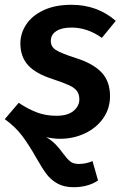

<svg xmlns="http://www.w3.org/2000/svg" viewBox="-22 -564 517 801"><path d="M437 -163Q437 -111 408.5 -70.5Q380 -30 332 -7.5Q284 15 229 15Q199 15 171 8Q195 23 210.5 39Q226 55 241 76Q258 99 271 109.5Q284 120 307 120Q337 120 364 108L387 189Q345 217 285 217Q245 217 217.5 201.5Q190 186 172 162Q154 138 129 94Q98 39 70 2Q42 -35 -2 -67L56 -135Q95 -109 132 -95Q169 -81 213 -81Q261 -81 285 -101.5Q309 -122 309 -149Q309 -170 299.5 -183.5Q290 -197 268 -207.5Q246 -218 201 -233Q128 -256 95.5 -291.5Q63 -327 63 -383Q63 -425 87.5 -462Q112 -499 160 -521.5Q208 -544 276 -544Q384 -544 461 -477L403 -406Q343 -449 276 -449Q235 -449 212.5 -434Q190 -419 190 -393Q190 -369 211 -355.5Q232 -342 294 -322Q367 -299 402 -261.5Q437 -224 437 -163Z"/></svg>

Font: FiraGO Medium
Style: Italic
Weight: 500
Italic angle: -8°
Designer: bBox Type GmbH
Foundry: bBox Type GmbH
Version: Version 1.001